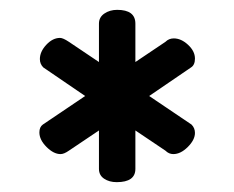

<svg xmlns="http://www.w3.org/2000/svg" viewBox="-20 -670 476 390"><path d="M60 -401Q60 -412 67 -417L153 -475L68 -533Q61 -540 61 -550Q61 -565 74 -579Q87 -593 102 -593Q108 -593 120 -585L181 -544V-622Q181 -635 192 -642.5Q203 -650 218 -650Q255 -650 255 -622V-544L316 -585Q323 -592 333 -592Q348 -592 362 -579Q376 -566 376 -551Q376 -538 368 -533L283 -475L369 -417Q376 -410 376 -400Q376 -386 361.5 -371.5Q347 -357 332 -357Q323 -357 316 -364L255 -405V-327Q255 -300 217 -300Q202 -300 191.5 -307Q181 -314 181 -327V-405L120 -364Q110 -357 103 -357Q89 -357 74.5 -371.5Q60 -386 60 -401Z"/></svg>

Font: Happy Monkey
Style: Regular
Weight: 400
Version: Version 1.001